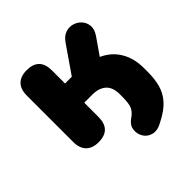

<svg xmlns="http://www.w3.org/2000/svg" viewBox="-177 -645 961 961"><g transform="rotate(-45 303.0 -164.5)"><path d="M439 155Q401 177 372 170Q343 163 328.5 140Q314 117 316.5 89.5Q319 62 344 43Q374 23 384 1.5Q394 -20 394 -67V-85Q394 -136 367.5 -159Q341 -182 295 -182H238V-81Q238 9 149 9Q106 9 83 -14.5Q60 -38 60 -81V-411Q60 -455 83 -478Q106 -501 149 -501Q238 -501 238 -411V-318H286L384 -460Q403 -488 427.5 -496.5Q452 -505 475.5 -498Q499 -491 515 -473Q531 -455 533 -430Q535 -405 516 -377L455 -289Q511 -264 541.5 -213.5Q572 -163 572 -92V-67Q572 -18 561.5 22Q551 62 522.5 94.5Q494 127 439 155Z"/></g></svg>

Font: Chiron GoRound TC H
Style: Regular
Weight: 900
Designer: Ryoko NISHIZUKA 西塚涼子 (kana, bopomofo & ideographs); Paul D. Hunt (Latin, Greek & Cyrillic); Sandoll Communications 산돌커뮤니
Foundry: Adobe
Version: Version 1.000;hotconv 1.1.1;makeotfexe 2.6.0